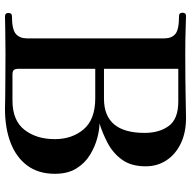

<svg xmlns="http://www.w3.org/2000/svg" viewBox="-18 -748 766 770"><g transform="rotate(90 365.0 -363.0)"><path d="M46 0Q32 0 32 -14Q32 -28 46 -28Q98 -28 116 -43.5Q134 -59 134 -89V-638Q134 -668 116.5 -683Q99 -698 44 -698Q31 -698 31 -712Q31 -726 44 -726Q53 -726 95.5 -724.5Q138 -723 195 -723Q300 -723 366 -724.5Q432 -726 453 -726Q512 -726 555.5 -705Q599 -684 623 -647.5Q647 -611 647 -564Q647 -506 620.5 -469.5Q594 -433 554 -412Q514 -391 475 -379Q500 -379 534 -370Q568 -361 601 -341Q634 -321 655.5 -286.5Q677 -252 677 -200Q677 -134 644 -89.5Q611 -45 552.5 -22.5Q494 0 416 0Q405 0 392 -0.5Q379 -1 356.5 -1Q334 -1 295 -1.5Q256 -2 193 -2Q135 -2 95.5 -1Q56 0 46 0ZM278 -30H383Q463 -30 500.5 -78Q538 -126 538 -200Q538 -269 498.5 -315.5Q459 -362 374 -362H256V-51Q256 -42 260.5 -36Q265 -30 278 -30ZM256 -397H376Q513 -397 513 -560Q513 -619 485 -657Q457 -695 387 -695H256Z"/></g></svg>

Font: Zen Antique
Style: Regular
Weight: 400
Designer: Yoshimichi Ohira
Foundry: Positype
Version: Version 1.001